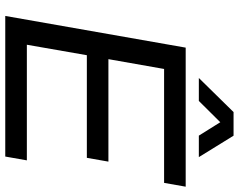

<svg xmlns="http://www.w3.org/2000/svg" viewBox="-109 -799 908 730"><g transform="rotate(90 345.0 -434.0)"><path d="M40.6 0 161.1 -686H689.8L675.3 -603.9H242.2L204.9 -392.2H594.5L580.1 -310.2H189.9L150.1 -82.1H589.7L575.2 0ZM276.5 -736 406.1 -868H495.9L577.4 -736H495.7L427.5 -845.1L471.6 -844.6L363.8 -736Z"/></g></svg>

Font: Archivo Variable SemiBold
Style: Italic
Weight: 600
Italic angle: -10°
Designer: Hector Gatti
Foundry: Omnibus-Type
Version: Version 2.001